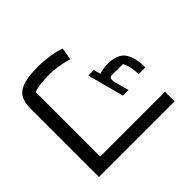

<svg xmlns="http://www.w3.org/2000/svg" viewBox="-131 -891 1131 1131"><g transform="rotate(45 435.0 -325.0)"><path d="M545 -485V-439L317 -378V-424L361 -436Q349 -462 349 -510Q349 -588 393 -619Q437 -650 521 -650V-594Q492 -594 463 -588Q434 -582 414 -570L413 -482Q413 -469 418 -463.5Q423 -458 434 -458Q446 -458 459 -462ZM704 -90V-630H784V0H210Q158 0 127.5 -20Q97 -40 83.5 -84.5Q70 -129 70 -206Q70 -251 77.5 -300.5Q85 -350 98 -384L174 -371Q150 -290 150 -222Q150 -139 166 -90Z"/></g></svg>

Font: Changa
Style: Regular
Weight: 400
Designer: Eduardo Rodriguez Tunni
Foundry: Eduardo Rodriguez Tunni
Version: Version 2.002; ttfautohint (v1.5.10-5e6f)